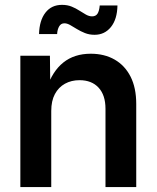

<svg xmlns="http://www.w3.org/2000/svg" viewBox="-20 -763 639 783"><path d="M189 -310.5V0H63V-535.6H183.6L185.1 -402.3H170.4Q193.4 -472.2 238.3 -508.1Q283.2 -543.9 350.1 -543.9Q405.8 -543.9 447.5 -520Q489.3 -496.1 512.5 -450.4Q535.6 -404.8 535.6 -338.9V0H410.2V-319.3Q410.2 -375 382.1 -405.5Q354 -436 304.2 -436Q271 -436 244.9 -421.6Q218.8 -407.2 203.9 -379.4Q189 -351.6 189 -310.5ZM365.7 -621.1Q344.2 -621.1 326.4 -628.2Q308.6 -635.3 293.7 -644.5Q278.8 -653.8 266.1 -660.9Q253.4 -668 242.7 -668Q228.5 -668 221.2 -655.3Q213.9 -642.6 212.9 -624H139.2Q140.6 -679.7 165.3 -711.4Q189.9 -743.2 232.9 -743.2Q254.9 -743.2 272.2 -736.1Q289.6 -729 303.7 -719.7Q317.9 -710.4 330.6 -703.4Q343.3 -696.3 355.5 -696.3Q370.6 -696.3 377.7 -707.3Q384.8 -718.3 386.7 -740.7H459Q458 -684.6 432.4 -652.8Q406.7 -621.1 365.7 -621.1Z"/></svg>

Font: Inter 20pt SemiBold
Style: Regular
Weight: 600
Version: Version 4.001;git-66647c0bb